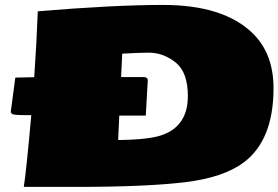

<svg xmlns="http://www.w3.org/2000/svg" viewBox="-20 -733 1108 764"><path d="M74.7 10.7Q84.5 -51.3 104.5 -274.9H81.1Q33.7 -274.9 28.1 -279.8Q22.5 -284.7 22.9 -288.6L41 -424.3L116.2 -425.8Q125.5 -558.1 130.4 -688Q434.1 -713.4 628.4 -713.4Q869.6 -713.4 985.4 -600.6Q1068.4 -519.5 1068.4 -382.3Q1068.4 -175.8 950.2 -86.9Q869.6 -26.4 715.1 -7.8Q560.5 10.7 281.2 10.7ZM454.6 -272.9 450.2 -175.8Q579.1 -177.2 630.9 -197.8Q727.5 -235.4 727.5 -350.6Q727.5 -445.8 678.7 -484.6Q629.9 -523.4 572.3 -523.4Q534.7 -523.4 466.3 -519.5L461.9 -426.3H554.2Q559.6 -426.3 564 -422.9Q568.4 -419.4 567.9 -412.1L560.1 -272.9Z"/></svg>

Font: Seymour One
Style: Book
Weight: 400
Designer: vernon adams
Foundry: vernon adams
Version: Version 1.000; ttfautohint (v0.93) -l 8 -r 50 -G 200 -x 0 -w